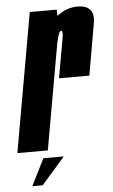

<svg xmlns="http://www.w3.org/2000/svg" viewBox="-97 -643 486 826"><g transform="rotate(-5 146.0 -229.5)"><path d="M163.5 -305Q188.5 -445 194 -476Q198.5 -504 192.5 -507Q191.5 -507.5 190.5 -507.5Q182.5 -507.5 176 -483Q172.5 -470 169.5 -457.5L88.5 0H-43L63 -600H179.5L180 -573Q222.5 -605.5 269 -605.5Q308 -605.5 324 -586Q340 -567 333.5 -528.5Q320.5 -452 294.5 -305ZM8.6 147.6 66.5 31.7H154.8L53.2 147.6Z"/></g></svg>

Font: Anybody UltraCondensed Regular
Style: Bold Italic
Weight: 700
Width: 1
Italic angle: -10°
Designer: Tyler Finck
Foundry: Etcetera Type Company
Version: Version 1.010; ttfautohint (v1.8.3) -l 8 -r 50 -G 200 -x 14 